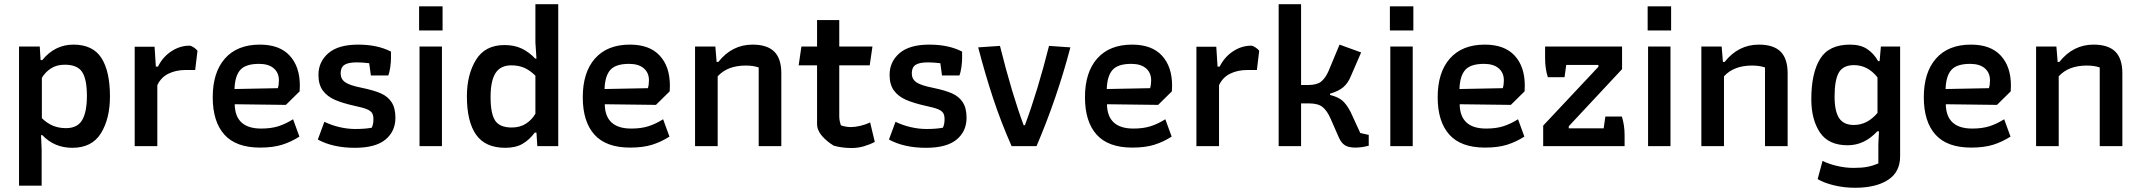

<svg xmlns="http://www.w3.org/2000/svg" viewBox="-20 -691 10123 908"><path d="M70 -471H168L172 -407H180Q240 -480 327 -480Q419 -480 459.5 -417Q500 -354 500 -235Q500 -130 457.5 -61Q415 8 322 8Q237 8 180 -52H174L177 17V187H70ZM391 -238Q391 -316 368.5 -350.5Q346 -385 286 -385Q248 -385 221 -367.5Q194 -350 178 -323V-132Q204 -107 231.5 -96Q259 -85 292 -85Q346 -85 368.5 -123Q391 -161 391 -238Z M617 -470H711L717 -376H727Q750 -422 790.5 -448.5Q831 -475 876 -475Q884 -475 896 -467Q908 -459 914 -451L903 -360H858Q812 -360 776.5 -342.5Q741 -325 724 -288V0H617Z M986 -231Q986 -349 1044 -414.5Q1102 -480 1209 -480Q1302 -480 1350 -428Q1398 -376 1398 -286Q1398 -268 1397 -259L1332 -195L1090 -198Q1092 -83 1215 -83Q1262 -83 1296.5 -94Q1331 -105 1366 -127L1396 -45Q1357 -20 1314 -6.5Q1271 7 1210 7Q1096 7 1041 -54.5Q986 -116 986 -231ZM1294 -274Q1299 -290 1299 -311Q1299 -347 1274.5 -368Q1250 -389 1205 -389Q1142 -389 1116.5 -360.5Q1091 -332 1089 -270Z M1483 -31 1514 -115Q1547 -99 1585 -90Q1623 -81 1660 -81Q1707 -81 1738 -87Q1746 -103 1746 -127Q1746 -146 1739.5 -156.5Q1733 -167 1715 -174.5Q1697 -182 1659 -190Q1600 -203 1563.5 -219Q1527 -235 1506.5 -263Q1486 -291 1486 -337Q1486 -399 1533 -439.5Q1580 -480 1674 -480Q1765 -480 1829 -447V-415Q1829 -397 1825.5 -372.5Q1822 -348 1816 -334H1734L1726 -392Q1694 -396 1668 -396Q1626 -396 1608.5 -384Q1591 -372 1591 -344Q1591 -317 1612.5 -302Q1634 -287 1690 -276Q1748 -264 1781 -249.5Q1814 -235 1832 -207.5Q1850 -180 1850 -134Q1850 -70 1803 -31Q1756 8 1658 8Q1555 8 1483 -31Z M1962 -661H2073V-547H1962ZM1964 -471H2070V0H1964Z M2188 -235Q2188 -338 2231 -408Q2274 -478 2366 -478Q2412 -478 2447 -461.5Q2482 -445 2511 -414H2517L2512 -490V-671H2620V0H2521L2517 -64H2509Q2484 -30 2451.5 -11Q2419 8 2370 8Q2275 8 2231.5 -54Q2188 -116 2188 -235ZM2512 -153V-333Q2487 -358 2460 -370Q2433 -382 2398 -382Q2347 -382 2323.5 -345.5Q2300 -309 2300 -232Q2300 -154 2321.5 -121Q2343 -88 2400 -88Q2439 -88 2467 -106Q2495 -124 2512 -153Z M2736 -231Q2736 -349 2794 -414.5Q2852 -480 2959 -480Q3052 -480 3100 -428Q3148 -376 3148 -286Q3148 -268 3147 -259L3082 -195L2840 -198Q2842 -83 2965 -83Q3012 -83 3046.5 -94Q3081 -105 3116 -127L3146 -45Q3107 -20 3064 -6.5Q3021 7 2960 7Q2846 7 2791 -54.5Q2736 -116 2736 -231ZM3044 -274Q3049 -290 3049 -311Q3049 -347 3024.5 -368Q3000 -389 2955 -389Q2892 -389 2866.5 -360.5Q2841 -332 2839 -270Z M3267 -471H3363L3369 -398H3377Q3442 -480 3539 -480Q3608 -480 3641.5 -447Q3675 -414 3675 -344V0H3568V-372Q3542 -381 3507 -381Q3420 -381 3374 -330V0H3267Z M3923 -2Q3890 -22 3867 -48.5Q3844 -75 3844 -106V-382H3757L3770 -471H3844V-596H3949V-471H4106L4093 -382H3949V-141Q3949 -120 3957 -98Q3981 -90 4004 -90Q4024 -90 4049 -96Q4074 -102 4095 -112L4117 -20Q4095 -8 4066.5 0.5Q4038 9 4008 9Q3962 9 3923 -2Z M4184 -31 4215 -115Q4248 -99 4286 -90Q4324 -81 4361 -81Q4408 -81 4439 -87Q4447 -103 4447 -127Q4447 -146 4440.5 -156.5Q4434 -167 4416 -174.5Q4398 -182 4360 -190Q4301 -203 4264.5 -219Q4228 -235 4207.5 -263Q4187 -291 4187 -337Q4187 -399 4234 -439.5Q4281 -480 4375 -480Q4466 -480 4530 -447V-415Q4530 -397 4526.5 -372.5Q4523 -348 4517 -334H4435L4427 -392Q4395 -396 4369 -396Q4327 -396 4309.5 -384Q4292 -372 4292 -344Q4292 -317 4313.5 -302Q4335 -287 4391 -276Q4449 -264 4482 -249.5Q4515 -235 4533 -207.5Q4551 -180 4551 -134Q4551 -70 4504 -31Q4457 8 4359 8Q4256 8 4184 -31Z M4606 -467 4709 -474Q4766 -246 4821 -99H4827Q4888 -263 4941 -474L5042 -467Q4980 -230 4882 0H4764Q4714 -113 4676.5 -226.5Q4639 -340 4606 -467Z M5111 -231Q5111 -349 5169 -414.5Q5227 -480 5334 -480Q5427 -480 5475 -428Q5523 -376 5523 -286Q5523 -268 5522 -259L5457 -195L5215 -198Q5217 -83 5340 -83Q5387 -83 5421.5 -94Q5456 -105 5491 -127L5521 -45Q5482 -20 5439 -6.5Q5396 7 5335 7Q5221 7 5166 -54.5Q5111 -116 5111 -231ZM5419 -274Q5424 -290 5424 -311Q5424 -347 5399.5 -368Q5375 -389 5330 -389Q5267 -389 5241.5 -360.5Q5216 -332 5214 -270Z M5638 -470H5732L5738 -376H5748Q5771 -422 5811.5 -448.5Q5852 -475 5897 -475Q5905 -475 5917 -467Q5929 -459 5935 -451L5924 -360H5879Q5833 -360 5797.5 -342.5Q5762 -325 5745 -288V0H5638Z M6312 -40 6273 -129Q6256 -168 6234.5 -185Q6213 -202 6171 -202H6133V0H6027V-671H6133V-289H6166Q6207 -289 6227 -304.5Q6247 -320 6262 -353L6315 -480L6417 -443L6368 -330Q6355 -298 6333 -279Q6311 -260 6270 -248V-242Q6309 -232 6328.5 -215Q6348 -198 6367 -162L6413 -62L6453 -53V-2Q6421 7 6389 7Q6358 7 6340.5 -4Q6323 -15 6312 -40Z M6553 -661H6664V-547H6553ZM6555 -471H6661V0H6555Z M6779 -231Q6779 -349 6837 -414.5Q6895 -480 7002 -480Q7095 -480 7143 -428Q7191 -376 7191 -286Q7191 -268 7190 -259L7125 -195L6883 -198Q6885 -83 7008 -83Q7055 -83 7089.5 -94Q7124 -105 7159 -127L7189 -45Q7150 -20 7107 -6.5Q7064 7 7003 7Q6889 7 6834 -54.5Q6779 -116 6779 -231ZM7087 -274Q7092 -290 7092 -311Q7092 -347 7067.5 -368Q7043 -389 6998 -389Q6935 -389 6909.5 -360.5Q6884 -332 6882 -270Z M7278 -97 7539 -375V-384H7387L7379 -326H7300Q7287 -365 7287 -417V-471H7651V-364L7399 -94V-84H7564L7572 -140H7650Q7663 -99 7663 -52V0H7278Z M7772 -661H7883V-547H7772ZM7774 -471H7880V0H7774Z M8026 -471H8122L8128 -398H8136Q8201 -480 8298 -480Q8367 -480 8400.5 -447Q8434 -414 8434 -344V0H8327V-372Q8301 -381 8266 -381Q8179 -381 8133 -330V0H8026Z M8576 156 8599 70Q8630 85 8669 94Q8708 103 8745 103Q8785 103 8811 98Q8837 93 8863 82V-8L8866 -70H8858Q8797 -4 8718 -4Q8627 -4 8586.5 -65Q8546 -126 8546 -222Q8546 -345 8587.5 -412.5Q8629 -480 8729 -480Q8778 -480 8809.5 -459.5Q8841 -439 8862 -402H8869L8875 -471H8966V48Q8966 123 8908.5 160Q8851 197 8753 197Q8701 197 8653.5 185.5Q8606 174 8576 156ZM8859 -157V-325Q8813 -383 8748 -383Q8696 -383 8676 -347.5Q8656 -312 8656 -234Q8656 -165 8677.5 -132.5Q8699 -100 8747 -100Q8811 -100 8859 -157Z M9078 -231Q9078 -349 9136 -414.5Q9194 -480 9301 -480Q9394 -480 9442 -428Q9490 -376 9490 -286Q9490 -268 9489 -259L9424 -195L9182 -198Q9184 -83 9307 -83Q9354 -83 9388.5 -94Q9423 -105 9458 -127L9488 -45Q9449 -20 9406 -6.5Q9363 7 9302 7Q9188 7 9133 -54.5Q9078 -116 9078 -231ZM9386 -274Q9391 -290 9391 -311Q9391 -347 9366.5 -368Q9342 -389 9297 -389Q9234 -389 9208.5 -360.5Q9183 -332 9181 -270Z M9609 -471H9705L9711 -398H9719Q9784 -480 9881 -480Q9950 -480 9983.5 -447Q10017 -414 10017 -344V0H9910V-372Q9884 -381 9849 -381Q9762 -381 9716 -330V0H9609Z"/></svg>

Font: Athiti SemiBold
Style: Regular
Weight: 600
Designer: CadsonDemak Team
Foundry: CadsonDemak
Version: Version 1.032